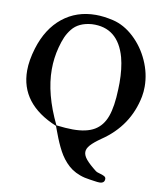

<svg xmlns="http://www.w3.org/2000/svg" viewBox="-109 -881 1077 1247"><g transform="rotate(10 429.0 -257.0)"><path d="M535.2 -776.9Q610.4 -759.3 674.8 -699.5Q739.3 -639.6 776.6 -556.2Q814 -472.7 814 -386.2Q814 -352.5 808.1 -320.8Q769 -120.6 595.2 -3.9Q550.3 27.3 529.1 51Q507.8 74.7 507.8 97.2Q507.8 120.6 529.8 146.7Q551.8 172.9 598.1 209Q605.5 214.4 623.5 219Q641.6 223.6 653.8 230Q666 236.3 666 248Q666 276.9 631.8 276.9Q620.1 276.9 596.9 273.2Q573.7 269.5 567.9 269Q532.2 264.6 501.7 253.4Q471.2 242.2 448.2 226.6Q425.3 210.9 405.5 189.2Q385.7 167.5 371.3 144.8Q356.9 122.1 343.5 94Q330.1 65.9 319.8 40Q309.6 14.2 298.3 -16.1Q296.9 -20.5 295.9 -22.9Q294.9 -25.4 293.5 -29.3Q292 -33.2 291 -36.1Q43.9 -137.7 43.9 -357.9Q43.9 -424.8 68.8 -506.8Q110.8 -643.6 202.9 -717.3Q294.9 -791 421.9 -791Q472.2 -791 535.2 -776.9ZM647.9 -340.8Q648.9 -355 648.9 -381.8Q648.9 -477.1 629.9 -548.8Q578.1 -735.8 405.8 -727.1Q362.8 -723.6 330.6 -708.5Q298.3 -693.4 277.1 -666.7Q255.9 -640.1 242.9 -610.6Q230 -581.1 219.2 -540Q200.2 -468.3 200.2 -393.1Q200.2 -231.4 293 -40Q356.9 -32.2 401.9 -32.2Q492.2 -32.2 544.4 -63.2Q596.7 -94.2 620.6 -160.2Q644.5 -226.1 647.9 -340.8Z"/></g></svg>

Font: Sonetni venez
Style: Regular
Weight: 400
Designer: Alja Herlah
Foundry: Type Salon
Version: Version 1.000;hotconv 1.0.109;makeotfexe 2.5.65596